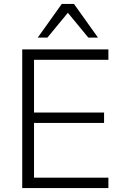

<svg xmlns="http://www.w3.org/2000/svg" viewBox="-20 -956 625 976"><path d="M93 0V-705H531V-652H153V-384H509V-331H153V-53H531V0ZM172 -765 294 -936H356L478 -765H429L325 -891L221 -765Z"/></svg>

Font: Mulish ExtraLight Light
Style: Regular
Weight: 300
Version: Version 3.603